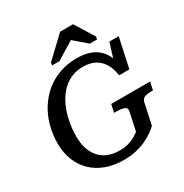

<svg xmlns="http://www.w3.org/2000/svg" viewBox="-212 -1099 1223 1279"><g transform="rotate(-30 399.5 -459.5)"><path d="M175 -277Q175 -327 183 -374Q191 -421 206 -463.5Q221 -506 243.5 -541.5Q266 -577 295.5 -603Q325 -629 362 -643.5Q399 -658 442 -658Q500 -658 537.5 -637Q575 -616 597 -578Q619 -540 626 -488H705L754 -715H682L634 -560L663 -547Q657 -590 640 -623.5Q623 -657 595 -680.5Q567 -704 527.5 -716Q488 -728 436 -728Q366 -728 305 -706.5Q244 -685 196 -645.5Q148 -606 114 -552.5Q80 -499 62 -434Q44 -369 44 -298Q44 -227 67.5 -168.5Q91 -110 134.5 -68.5Q178 -27 238.5 -5Q299 17 374 17Q427 17 470.5 6.5Q514 -4 547.5 -20Q581 -36 606 -54Q631 -72 647 -87L682 -250Q688 -273 707 -280.5Q726 -288 757 -288H771L784 -349H485L472 -288H488Q514 -288 532.5 -284.5Q551 -281 560 -272.5Q569 -264 566 -248L535 -105Q527 -99 507.5 -86.5Q488 -74 456.5 -63Q425 -52 379 -52Q331 -52 293 -67Q255 -82 229 -111Q203 -140 189 -181.5Q175 -223 175 -277ZM530 -936H431L276 -789L272 -768H328L503 -875L436 -877L563 -768H618L622 -789Z"/></g></svg>

Font: Roboto Serif 20pt Medium
Style: Italic
Weight: 500
Italic angle: -10°
Version: Version 1.008